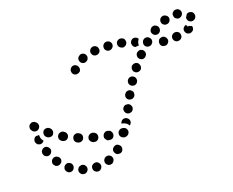

<svg xmlns="http://www.w3.org/2000/svg" viewBox="-93 -768 1121 924"><g transform="rotate(-15 467.0 -306.0)"><path d="M286 -23Q295 -24 302 -17Q309 -11 310 -2Q310 2 308 7Q307 11 304 14Q301 18 297 20Q293 22 289 22Q284 22 280 21Q276 19 272 16Q269 14 267 9Q265 5 265 1Q265 1 265 1Q265 0 265 0Q265 -2 265 -5Q266 -12 272 -17Q278 -22 286 -23ZM216 -28Q212 -27 208 -25Q206 -24 204 -22Q202 -20 201 -17Q200 -15 198 -12Q198 -12 198 -12Q198 -11 198 -11Q196 -2 201 6Q206 14 215 16Q219 17 224 16Q228 16 232 13Q236 11 238 7Q241 4 242 -1Q244 -10 239 -18Q234 -26 225 -28Q221 -29 216 -28ZM343 -37Q351 -41 360 -38Q369 -35 373 -26Q375 -22 375 -18Q375 -13 373 -9Q372 -5 369 -2Q366 2 362 4Q361 4 361 4Q361 4 360 4Q356 6 352 6Q347 6 343 4Q339 2 336 -1Q333 -4 331 -8Q331 -11 330 -15Q329 -22 333 -28Q336 -34 343 -37ZM157 -55Q149 -54 143 -49Q142 -47 140 -45Q140 -45 139 -45Q139 -45 139 -44Q137 -41 136 -36Q135 -32 136 -27Q137 -23 140 -19Q142 -16 146 -13Q154 -8 163 -10Q172 -12 177 -20Q179 -24 180 -28Q181 -33 180 -37Q179 -41 177 -45Q174 -49 170 -51Q164 -55 157 -55ZM391 -72Q394 -75 398 -77Q402 -79 406 -79Q411 -79 415 -77Q419 -75 422 -72Q429 -66 429 -56Q429 -47 423 -40Q420 -37 416 -35Q411 -34 407 -34Q403 -34 398 -35Q394 -37 391 -40Q391 -40 391 -40Q391 -40 391 -40Q389 -43 387 -46Q383 -52 384 -59Q385 -67 391 -72ZM113 -99Q106 -101 99 -98Q97 -96 95 -95Q87 -90 86 -81Q84 -72 89 -65Q90 -64 90 -64Q90 -63 91 -63Q94 -60 97 -57Q101 -55 106 -55Q110 -54 115 -56Q119 -57 122 -60Q130 -66 131 -75Q132 -84 126 -91Q121 -97 113 -99ZM471 -110Q478 -116 479 -125Q479 -135 473 -142Q467 -148 457 -149H454Q445 -150 438 -143Q431 -137 431 -128Q430 -119 436 -112Q443 -105 452 -104H455Q464 -104 471 -110ZM397 -114Q404 -120 405 -130Q406 -134 404 -138Q403 -143 400 -146Q398 -150 394 -152Q390 -154 385 -154L382 -155Q373 -156 366 -150Q359 -144 358 -135Q357 -130 358 -126Q360 -122 363 -118Q365 -115 369 -112Q373 -110 378 -110H381Q390 -109 397 -114ZM83 -155Q76 -159 68 -157Q66 -156 65 -156Q65 -156 64 -155Q64 -155 64 -155Q60 -154 57 -150Q54 -147 52 -143Q51 -139 51 -134Q51 -130 53 -126Q56 -117 65 -114Q74 -110 82 -114Q91 -118 94 -127Q98 -135 94 -144Q90 -151 83 -155ZM323 -123Q331 -129 332 -138Q333 -142 332 -147Q331 -151 329 -155Q326 -158 322 -161Q319 -163 314 -164L311 -165Q302 -166 295 -161Q287 -156 285 -146Q284 -142 285 -138Q286 -133 289 -130Q291 -126 295 -124Q299 -121 303 -120H306Q315 -118 323 -123ZM250 -139Q258 -143 260 -152Q263 -161 259 -169Q254 -177 245 -180L242 -181Q234 -184 225 -179Q217 -175 215 -166Q212 -157 216 -149Q221 -140 230 -138L232 -137Q241 -134 250 -139ZM458 -179Q460 -183 463 -186Q466 -189 471 -191Q475 -192 479 -192Q484 -192 488 -190Q496 -186 500 -178Q503 -169 499 -160Q498 -158 496 -156Q495 -154 493 -152Q491 -155 489 -157Q483 -164 475 -167Q467 -171 458 -171L456 -172Q456 -174 457 -175Q457 -177 458 -179ZM169 -162Q174 -161 178 -163Q182 -164 185 -167Q189 -171 191 -175Q192 -179 193 -183Q193 -188 191 -192Q190 -196 187 -199Q184 -203 180 -204L177 -206Q173 -208 168 -208Q164 -208 160 -206Q156 -205 152 -202Q149 -199 147 -195Q145 -191 145 -186Q145 -182 146 -177Q148 -173 151 -170Q154 -167 158 -165L161 -164Q165 -162 169 -162ZM65 -180Q62 -178 57 -177Q53 -176 49 -177Q44 -178 40 -180Q37 -183 34 -187Q32 -190 31 -195Q30 -199 31 -203Q32 -208 34 -212Q36 -214 39 -217Q41 -219 45 -220Q48 -220 51 -220Q55 -220 58 -221Q59 -221 59 -221Q59 -221 59 -221Q59 -217 60 -213Q61 -203 67 -196Q69 -192 73 -189Q73 -188 72 -188Q72 -187 72 -187Q69 -183 65 -180ZM111 -198Q120 -199 125 -207Q127 -211 128 -215Q129 -220 128 -224Q127 -228 125 -232Q122 -236 119 -238L116 -240Q109 -245 99 -243Q90 -242 85 -234Q80 -226 82 -217Q83 -208 91 -203L94 -201Q101 -196 111 -198ZM484 -225Q486 -218 493 -213Q496 -211 501 -210Q505 -209 509 -210Q514 -211 518 -213Q521 -216 524 -219Q524 -220 525 -221Q525 -222 526 -223Q528 -228 528 -232Q528 -236 526 -241Q524 -245 521 -248Q518 -251 514 -253Q509 -254 505 -254Q500 -254 496 -253Q492 -251 489 -248Q486 -245 484 -240Q481 -233 484 -225ZM50 -242Q59 -243 65 -250Q71 -257 71 -266Q70 -275 64 -281L61 -283Q58 -286 54 -288Q50 -289 45 -289Q41 -289 37 -287Q33 -285 30 -282Q27 -279 25 -274Q24 -270 24 -266Q24 -261 26 -257Q28 -253 31 -250L33 -248Q40 -242 50 -242ZM510 -303Q510 -302 510 -302Q506 -293 510 -285Q514 -276 523 -273Q527 -272 532 -272Q536 -272 540 -274Q544 -276 547 -279Q550 -282 551 -285Q553 -290 553 -294Q553 -299 552 -303Q550 -307 547 -310Q544 -313 540 -315Q536 -317 531 -317Q527 -317 522 -315Q518 -314 515 -310Q512 -307 510 -303Q510 -303 510 -303ZM540 -365Q540 -365 540 -364Q538 -360 538 -356Q538 -351 539 -347Q541 -343 544 -340Q547 -336 551 -335Q555 -333 560 -333Q564 -332 568 -334Q572 -335 575 -338Q578 -341 580 -344Q582 -348 583 -353Q583 -357 582 -361Q581 -366 578 -369Q575 -373 571 -375Q563 -379 554 -377Q545 -374 541 -366Q540 -365 540 -365ZM573 -417Q572 -413 573 -409Q574 -404 576 -400Q579 -397 583 -394Q590 -389 600 -391Q609 -393 614 -400Q619 -408 617 -417Q615 -426 608 -432Q604 -434 600 -435Q595 -436 591 -435Q587 -434 583 -432Q579 -429 576 -426Q576 -426 576 -425Q574 -422 573 -417ZM613 -472Q613 -476 616 -480Q616 -481 617 -481Q617 -481 617 -482Q620 -485 624 -487Q628 -490 632 -490Q637 -491 641 -489Q645 -488 649 -485Q656 -479 657 -470Q658 -461 652 -454Q647 -447 638 -445Q630 -444 622 -449Q622 -449 622 -449Q622 -449 622 -449Q622 -449 621 -449Q621 -449 621 -450Q618 -452 616 -456Q613 -459 613 -463Q612 -468 613 -472ZM331 -478Q331 -484 328 -489Q325 -493 322 -497Q322 -497 321 -497Q321 -497 321 -497Q313 -503 304 -501Q295 -499 290 -491Q285 -483 287 -474Q289 -465 296 -460Q304 -455 313 -457Q322 -459 328 -466Q331 -472 331 -478ZM770 -485Q763 -478 754 -479Q750 -479 746 -480Q741 -482 738 -485Q735 -488 733 -493Q732 -497 732 -501Q732 -506 734 -510Q735 -514 738 -517Q739 -518 740 -519Q741 -519 742 -520Q746 -521 750 -523Q751 -523 752 -523Q753 -524 754 -524Q759 -523 763 -522Q767 -520 770 -517Q773 -514 774 -511Q776 -508 777 -504Q777 -503 777 -502Q777 -502 777 -501Q777 -501 777 -501Q777 -492 770 -485ZM844 -502Q843 -498 840 -494Q838 -491 834 -488Q830 -486 826 -485Q816 -483 809 -488Q801 -494 799 -503Q799 -507 799 -512Q800 -516 803 -520Q805 -523 809 -526Q813 -528 817 -529Q822 -530 826 -529Q831 -528 834 -526Q837 -524 839 -522Q840 -519 842 -517Q842 -514 844 -511Q844 -511 844 -511Q844 -511 844 -511Q844 -507 844 -502ZM657 -518Q657 -527 663 -534Q663 -534 663 -534Q663 -534 663 -534Q670 -541 679 -541Q689 -541 695 -534Q702 -528 702 -519Q702 -509 695 -503V-502Q689 -496 680 -496Q671 -495 665 -501Q664 -501 664 -502Q664 -502 664 -502Q664 -502 663 -502Q657 -509 657 -518ZM369 -503Q361 -498 352 -501Q343 -504 339 -512Q337 -516 336 -521Q336 -525 337 -529Q339 -534 342 -537Q345 -540 349 -543Q357 -547 366 -544Q375 -541 379 -533Q379 -533 379 -532Q379 -532 379 -532Q380 -529 381 -527Q382 -519 379 -513Q376 -506 369 -503ZM907 -521Q909 -530 906 -538Q903 -538 901 -538Q896 -540 891 -542L886 -539L879 -550Q877 -550 876 -549Q875 -549 874 -548Q866 -543 863 -534Q861 -525 866 -517Q870 -509 879 -507Q888 -504 896 -509Q904 -513 907 -521ZM617 -510Q613 -512 609 -514Q606 -517 604 -521Q602 -525 601 -530Q601 -534 602 -538Q605 -547 613 -552Q621 -556 630 -553Q634 -552 637 -550Q640 -547 642 -544Q640 -540 638 -536Q634 -528 634 -518Q634 -515 635 -513Q632 -513 630 -512Q624 -512 619 -510Q618 -510 618 -510Q617 -510 617 -510ZM427 -521Q423 -520 418 -521Q414 -522 410 -524Q407 -527 404 -531Q402 -534 401 -539Q399 -548 405 -556Q410 -563 419 -565Q423 -566 428 -565Q432 -564 436 -561Q440 -559 442 -555Q444 -551 445 -547Q445 -547 445 -546Q445 -546 445 -546Q445 -545 446 -544Q446 -535 441 -529Q435 -522 427 -521ZM556 -523Q556 -523 555 -524Q546 -525 540 -532Q534 -539 535 -549Q536 -558 544 -564Q551 -569 560 -568Q569 -567 575 -561Q580 -554 580 -546Q580 -545 580 -544Q580 -544 580 -543Q580 -541 579 -539Q577 -532 571 -528Q565 -523 558 -523Q557 -523 556 -523ZM506 -533Q513 -540 513 -549Q513 -558 506 -565Q500 -571 490 -571Q480 -571 474 -564Q468 -558 468 -548Q468 -539 474 -533Q481 -526 490 -526Q490 -526 490 -526Q491 -526 491 -526Q500 -527 506 -533ZM707 -566Q709 -575 716 -581Q723 -587 733 -586Q742 -584 748 -577Q753 -570 752 -560Q751 -551 743 -545Q737 -540 728 -541Q719 -541 714 -548Q713 -548 712 -549Q712 -549 712 -549Q712 -549 712 -550Q706 -557 707 -566ZM930 -595Q930 -595 930 -595Q925 -603 915 -604Q906 -606 899 -601Q898 -601 897 -600Q896 -600 896 -599Q895 -595 893 -592Q891 -588 889 -585Q888 -581 889 -577Q890 -574 892 -570Q897 -562 906 -560Q915 -558 923 -563Q931 -568 933 -577Q935 -587 930 -594Q930 -595 930 -595ZM781 -577Q789 -575 796 -578Q805 -582 808 -590Q812 -599 808 -608Q804 -616 795 -619Q786 -623 778 -619Q769 -615 766 -606Q763 -598 767 -589Q767 -589 767 -589Q767 -589 767 -588Q768 -587 769 -585Q774 -579 781 -577ZM837 -628Q843 -634 853 -634Q853 -634 854 -634Q854 -634 854 -634Q864 -634 870 -626Q876 -619 875 -610Q874 -601 867 -595Q860 -589 851 -589Q845 -590 839 -594Q834 -597 832 -603Q831 -608 830 -612Q830 -621 837 -628Z"/></g></svg>

Font: FRB American Cursive Dotted Extrabold
Style: Bold Italic
Weight: 800
Italic angle: -25°
Version: Version 2.0;Modular Font Editor K font №1